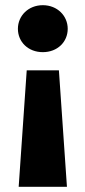

<svg xmlns="http://www.w3.org/2000/svg" viewBox="-20 -566 329 740"><path d="M145 -546C89 -546 49 -505 49 -455C49 -404 89 -365 145 -365C201 -365 241 -404 241 -455C241 -505 201 -546 145 -546ZM207 -295H83L52 154H238Z"/></svg>

Font: AWKNG-Font
Style: Bold
Weight: 700
Designer: Awakening Church
Foundry: Awakening Church
Version: Version 1.700;PS 001.700;hotconv 1.0.88;makeotf.lib2.5.64775